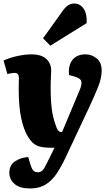

<svg xmlns="http://www.w3.org/2000/svg" viewBox="-24 -837 630 1088"><path d="M347 57Q323 108 296.5 147.5Q270 187 234 209Q198 231 147 231Q88 231 58.5 205.5Q29 180 29 142Q29 99 60.5 77.5Q92 56 136 53L147 91Q155 118 164 128.5Q173 139 190 139Q207 139 217.5 128Q228 117 239 93L285 0H258Q214 0 186.5 -11.5Q159 -23 136 -60Q110 -101 96 -168Q82 -235 82 -331Q82 -347 82.5 -363Q83 -379 83 -395Q83 -424 59 -424Q54 -424 42.5 -422.5Q31 -421 18 -417L-4 -494Q12 -502 38 -510Q64 -518 94.5 -523.5Q125 -529 152 -529Q212 -529 239 -502.5Q266 -476 266 -439Q266 -420 264.5 -397.5Q263 -375 263 -338Q263 -270 269.5 -218.5Q276 -167 297 -113Q303 -98 309.5 -93.5Q316 -89 323 -89H328L428 -328Q441 -359 436.5 -376.5Q432 -394 399 -403L367 -412Q362 -467 387 -498Q412 -529 461 -529Q495 -529 523.5 -506.5Q552 -484 552 -437Q552 -395 533 -347Q514 -299 480 -226ZM336 -782Q348 -798 363 -807.5Q378 -817 397 -817Q430 -817 450 -787.5Q470 -758 467 -706L261 -578L220 -620Z"/></svg>

Font: Literata 12pt ExtraBold
Style: Italic
Weight: 800
Italic angle: -2°
Designer: Latin by Veronika Burian and Jose Scaglione. Greek by Irene Vlachou. Cyrillic by Vera Evstafieva
Foundry: TypeTogether
Version: Version 3.002